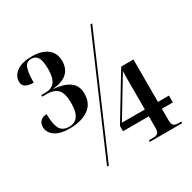

<svg xmlns="http://www.w3.org/2000/svg" viewBox="-160 -883 1044 1043"><g transform="rotate(-30 362.5 -361.5)"><path d="M150 -280Q90 -280 58.5 -303Q27 -326 27 -360Q27 -384 42 -397.5Q57 -411 80 -411Q80 -348 96 -319Q112 -290 153 -290Q189 -290 207.5 -315.5Q226 -341 226 -398Q226 -456 204.5 -480.5Q183 -505 133 -505H107V-515H134Q171 -515 190.5 -539Q210 -563 210 -619Q210 -672 196.5 -692.5Q183 -713 158 -713Q125 -713 115 -682.5Q105 -652 105 -594Q74 -594 56 -604Q38 -614 38 -639Q38 -674 71 -698.5Q104 -723 166 -723Q228 -723 263 -696Q298 -669 298 -619Q298 -523 180 -512V-511Q243 -506 278.5 -481Q314 -456 314 -405Q314 -342 268.5 -311Q223 -280 150 -280ZM222 0 530 -714H541L233 0ZM490 0V-10H518Q534 -10 544.5 -17Q555 -24 555 -51V-123H393V-156L560 -432H637V-166H706V-123H637V-51Q637 -24 647.5 -17Q658 -10 675 -10H693V0ZM411 -166H555V-327Q555 -349 555 -367.5Q555 -386 556 -407Q553 -400 547.5 -391.5Q542 -383 537 -375Z"/></g></svg>

Font: Noto Serif Display Condensed SemiBold
Style: Regular
Weight: 600
Width: 3
Designer: Monotype Design Team
Foundry: Monotype Imaging Inc.
Version: Version 2.009